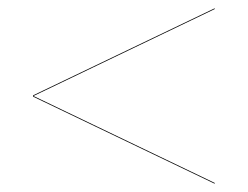

<svg xmlns="http://www.w3.org/2000/svg" viewBox="-20 -620 600 465"><path d="M60 -387V-389L500 -600V-598ZM500 -175 60 -386V-388L500 -177Z"/></svg>

Font: Bodoni Moda 96pt
Style: Bold
Weight: 700
Version: Version 2.005